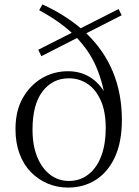

<svg xmlns="http://www.w3.org/2000/svg" viewBox="-20 -834 629 868"><path d="M287 14Q239 14 196 -4Q153 -22 120 -55.5Q87 -89 68.5 -138.5Q50 -188 50 -250Q50 -333 83 -391Q116 -449 169.5 -480.5Q223 -512 288 -512Q354 -512 403 -474Q452 -436 475 -366L459 -362Q448 -454 416 -529.5Q384 -605 322 -668.5Q260 -732 157 -788L172 -814Q290 -760 370 -683.5Q450 -607 490.5 -509Q531 -411 531 -292Q531 -193 500 -125Q469 -57 414 -21.5Q359 14 287 14ZM291 -16Q343 -16 381 -46.5Q419 -77 438.5 -130.5Q458 -184 458 -255Q458 -330 435.5 -380Q413 -430 375.5 -455Q338 -480 291 -480Q218 -480 172.5 -421Q127 -362 127 -248Q127 -176 148.5 -124Q170 -72 207 -44Q244 -16 291 -16ZM167 -580 153 -609 516 -793 530 -765Z"/></svg>

Font: Noto Serif JP ExtraLight Light
Style: Regular
Weight: 300
Version: Version 2.003-H1;hotconv 1.1.1;makeotfexe 2.6.0